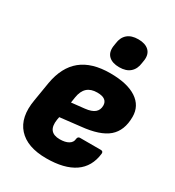

<svg xmlns="http://www.w3.org/2000/svg" viewBox="-176 -826 859 942"><g transform="rotate(30 253.0 -355.0)"><path d="M230 11Q122 11 71 -45.5Q20 -102 38 -206L56 -315Q73 -412 132 -460Q191 -508 295 -508Q392 -508 444 -473.5Q496 -439 496 -377Q496 -299 449.5 -259Q403 -219 299 -209L185 -196L182 -180Q176 -141 191 -122Q206 -103 241 -103Q272 -103 290.5 -114Q309 -125 310 -145Q312 -159 324 -159H442Q456 -159 455 -145Q446 -67 389 -28Q332 11 230 11ZM199 -287 273 -295Q310 -299 327 -313.5Q344 -328 344 -353Q344 -373 330 -383.5Q316 -394 287 -394Q251 -394 230.5 -375.5Q210 -357 204 -319ZM317 -555Q278 -555 257.5 -574Q237 -593 241 -629L244 -648Q248 -683 270 -702Q292 -721 331 -721Q370 -721 390.5 -702Q411 -683 407 -648L404 -629Q400 -594 378 -574.5Q356 -555 317 -555Z"/></g></svg>

Font: Sofia Sans Semi Condensed Black
Style: Italic
Weight: 900
Italic angle: -9°
Version: Version 4.100